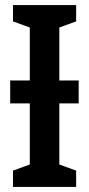

<svg xmlns="http://www.w3.org/2000/svg" viewBox="-20 -734 350 754"><path d="M279 -714V-650L213 -626V-418H289V-328H213V-88L279 -64V0H31V-64L97 -88V-328H20V-418H97V-626L31 -650V-714Z"/></svg>

Font: Noto Sans ExtraCondensed SemiBold
Style: Regular
Weight: 600
Width: 2
Designer: Monotype Design Team
Foundry: Monotype Imaging Inc.
Version: Version 2.013; ttfautohint (v1.8.4.7-5d5b)